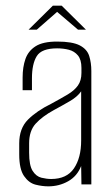

<svg xmlns="http://www.w3.org/2000/svg" viewBox="-20 -652 394 679"><path d="M151 7Q129 7 105.5 1Q82 -5 65 -29.5Q48 -54 48 -106V-145Q48 -198 79 -229Q110 -260 161 -285Q196 -304 219.5 -318Q243 -332 255.5 -349.5Q268 -367 268 -394V-412Q268 -441 255.5 -456Q243 -471 223.5 -476Q204 -481 182 -481Q127 -481 110 -453.5Q93 -426 93 -375V-333H60V-378Q60 -415 70 -443.5Q80 -472 106 -488.5Q132 -505 182 -505Q236 -505 262 -491.5Q288 -478 295.5 -454Q303 -430 303 -401V0H268L267 -65Q253 -29 221 -11Q189 7 151 7ZM161 -19Q216 -19 241.5 -56.5Q267 -94 267 -155V-329Q254 -310 226.5 -294Q199 -278 171 -263Q129 -240 106 -214.5Q83 -189 83 -145V-112Q83 -67 95.5 -47.5Q108 -28 126.5 -23.5Q145 -19 161 -19ZM81 -547 167 -632H198L284 -547H256L182 -610L110 -547Z"/></svg>

Font: Alumni Sans Thin ExtraLight
Style: Regular
Weight: 250
Version: Version 1.018